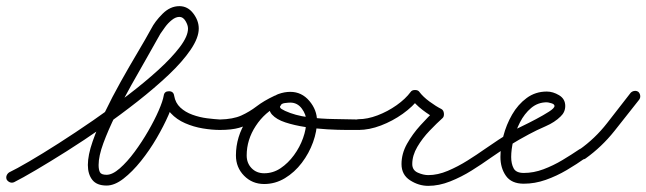

<svg xmlns="http://www.w3.org/2000/svg" viewBox="-25 -577 2104 625"><path d="M-3 8Q-6 1 -3.5 -5.5Q-1 -12 5 -16Q28 -27 70 -51.5Q112 -76 166 -110.5Q220 -145 278 -185Q336 -225 391 -267Q446 -309 490 -349Q534 -389 560.5 -424Q587 -459 587 -484Q587 -495 579 -508.5Q571 -522 559 -522Q547 -522 534.5 -512Q522 -502 512.5 -489Q503 -476 497 -467Q497 -467 497 -467Q497 -467 497 -467Q497 -467 497 -467Q497 -467 497 -467Q480 -436 455 -392.5Q430 -349 402.5 -300Q375 -251 351 -202Q327 -153 311.5 -111Q296 -69 296 -40Q296 -24 300.5 -16Q305 -8 322 -8Q341 -8 365 -29Q389 -50 413 -82.5Q437 -115 457.5 -150.5Q478 -186 491.5 -217Q505 -248 508 -266Q510 -280 525 -280Q540 -280 542 -265Q546 -242 562 -227Q578 -212 601.5 -203.5Q625 -195 649 -192Q673 -189 691 -188Q698 -188 703.5 -183Q709 -178 709 -171Q708 -164 703 -158.5Q698 -153 691 -154Q665 -154 635 -159Q605 -164 577.5 -176Q550 -188 531 -208.5Q512 -229 508 -261Q507 -268 512.5 -271.5Q518 -275 525 -275Q532 -275 537.5 -271.5Q543 -268 542 -260Q539 -238 523.5 -202.5Q508 -167 485 -127.5Q462 -88 434 -53Q406 -18 377 4.5Q348 27 322 27Q290 27 275.5 8.5Q261 -10 261 -40Q261 -72 276.5 -116.5Q292 -161 316 -211Q340 -261 368 -311Q396 -361 422.5 -405.5Q449 -450 467 -483Q467 -483 467 -483Q467 -483 467 -483Q467 -483 467 -483Q467 -483 467 -483Q479 -507 504 -532Q529 -557 559 -557Q586 -557 604 -533.5Q622 -510 622 -484Q622 -454 595.5 -415Q569 -376 524 -333.5Q479 -291 423 -247Q367 -203 307.5 -161.5Q248 -120 192.5 -85Q137 -50 92 -23.5Q47 3 21 16Q14 19 7.5 16.5Q1 14 -3 8Z M674 -171Q673 -178 678.5 -183Q684 -188 691 -188Q734 -189 760.5 -201Q787 -213 810.5 -231Q834 -249 868 -265Q874 -268 881 -266Q888 -264 891 -257Q894 -251 892 -244Q890 -237 883 -234Q855 -220 835.5 -206Q816 -192 797 -180Q778 -168 753.5 -161Q729 -154 691 -154Q684 -153 679 -158.5Q674 -164 674 -171ZM891 -257Q894 -250 891.5 -243.5Q889 -237 883 -234Q837 -212 807.5 -167Q778 -122 778 -71Q778 -46 794 -29.5Q810 -13 835 -13Q864 -13 888.5 -29.5Q913 -46 932 -72Q951 -98 961.5 -127.5Q972 -157 972 -183Q972 -204 957.5 -223.5Q943 -243 920 -243Q914 -243 902 -241.5Q890 -240 888 -232Q888 -232 888 -232Q888 -232 887 -232Q887 -232 887 -232Q887 -232 887 -232Q885 -226 892 -222Q899 -218 903 -216Q936 -201 978 -195.5Q1020 -190 1063 -189.5Q1106 -189 1142 -188Q1149 -188 1154.5 -183Q1160 -178 1160 -171Q1159 -164 1154 -158.5Q1149 -153 1142 -154Q1131 -154 1103.5 -154Q1076 -154 1040.5 -156Q1005 -158 969 -163.5Q933 -169 904 -178.5Q875 -188 860.5 -204Q846 -220 855 -244Q855 -244 855 -244Q855 -244 855 -244Q854 -244 854 -244Q854 -244 854 -244Q862 -264 881.5 -271Q901 -278 920 -278Q957 -278 982 -248.5Q1007 -219 1007 -183Q1007 -150 994 -114Q981 -78 957.5 -47Q934 -16 902.5 3Q871 22 835 22Q796 22 769.5 -5Q743 -32 743 -71Q743 -132 778 -186Q813 -240 868 -265Q875 -268 881.5 -265.5Q888 -263 891 -257Z M1142 -189Q1171 -189 1204 -201.5Q1237 -214 1266 -234.5Q1295 -255 1312 -278Q1316 -284 1326 -284Q1336 -284 1340 -278Q1352 -262 1373 -246.5Q1394 -231 1412 -222Q1419 -218 1420 -208Q1421 -198 1416 -193Q1397 -176 1373.5 -151.5Q1350 -127 1333.5 -99Q1317 -71 1317 -43Q1317 -23 1335 -15Q1353 -7 1369 -7Q1400 -7 1433 -21Q1466 -35 1497 -54.5Q1528 -74 1552 -91Q1558 -95 1565 -94Q1572 -93 1576 -87Q1580 -81 1579 -74Q1578 -67 1572 -63Q1544 -43 1510.5 -22Q1477 -1 1440.5 13.5Q1404 28 1369 28Q1338 28 1310 10Q1282 -8 1282 -43Q1282 -77 1300 -109Q1318 -141 1343.5 -169Q1369 -197 1392 -219Q1395 -221 1397 -216.5Q1399 -212 1400 -205Q1401 -199 1400 -194Q1399 -189 1396 -190Q1374 -201 1350 -219.5Q1326 -238 1312 -258Q1310 -261 1315 -262Q1320 -263 1326 -263Q1332 -263 1337 -261.5Q1342 -260 1340 -258Q1319 -230 1286 -206.5Q1253 -183 1215 -168.5Q1177 -154 1142 -154Q1135 -154 1130 -159Q1125 -164 1125 -171Q1125 -178 1130 -183.5Q1135 -189 1142 -189Z M1548 -67Q1544 -73 1545 -80Q1546 -87 1552 -91Q1575 -107 1598.5 -122.5Q1622 -138 1647 -152Q1653 -156 1674 -166Q1695 -176 1719.5 -189Q1744 -202 1762 -213.5Q1780 -225 1780 -232Q1780 -238 1769.5 -241Q1759 -244 1755 -244Q1726 -244 1704 -225.5Q1682 -207 1667.5 -178.5Q1653 -150 1646 -120Q1639 -90 1639 -66Q1639 -44 1647 -29Q1655 -14 1680 -14Q1712 -14 1744 -26Q1776 -38 1806 -56Q1836 -74 1861 -91Q1867 -95 1874 -94Q1881 -93 1885 -87Q1889 -81 1888 -74Q1887 -67 1881 -63Q1853 -43 1820 -23.5Q1787 -4 1751.5 8.5Q1716 21 1680 21Q1640 21 1622 -4.5Q1604 -30 1604 -66Q1604 -97 1613.5 -134Q1623 -171 1642 -204Q1661 -237 1689.5 -258Q1718 -279 1755 -279Q1775 -279 1795 -267Q1815 -255 1815 -232Q1815 -212 1800 -198Q1781 -179 1751 -166Q1721 -153 1697 -140Q1665 -123 1633.5 -103.5Q1602 -84 1572 -63Q1566 -59 1559 -60Q1552 -61 1548 -67Z M1857 -66Q1853 -71 1854 -78.5Q1855 -86 1861 -90Q1912 -126 1951 -176Q1990 -226 2028 -275Q2033 -280 2040 -281Q2047 -282 2053 -278Q2058 -273 2059 -266Q2060 -259 2056 -253Q2016 -202 1975 -150.5Q1934 -99 1881 -61Q1875 -57 1868 -58.5Q1861 -60 1857 -66Z"/></svg>

Font: FRB American Cursive Guidelines Arrows
Style: Italic
Weight: 400
Italic angle: -25°
Version: Version 2.0;Modular Font Editor K font №1